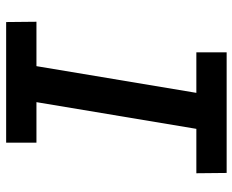

<svg xmlns="http://www.w3.org/2000/svg" viewBox="-88 -688 775 640"><g transform="rotate(90 300.0 -367.5)"><path d="M455 0H53L52 -101H200L289 -634H154V-735H556L557 -634H409L320 -101H455Z"/></g></svg>

Font: Iosevka Extended Oblique
Style: Bold
Weight: 700
Width: 7
Italic angle: -9°
Monospace: yes
Designer: Belleve Invis
Foundry: Belleve Invis
Version: Version 32.5.0; ttfautohint (v1.8.4)